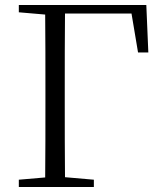

<svg xmlns="http://www.w3.org/2000/svg" viewBox="-20 -745 647 765"><path d="M55 -696 160 -687C161 -590 161 -490 161 -390V-333C161 -235 161 -136 160 -38L55 -29V0H354V-29L239 -39C238 -137 238 -235 238 -333V-390C238 -491 238 -593 239 -691H504L530 -536H571L563 -725H55Z"/></svg>

Font: Noto Serif CJK HK Light
Style: Regular
Weight: 300
Designer: Ryoko NISHIZUKA 西塚涼子 (kana & ideographs); Frank Grießhammer (Latin, Greek & Cyrillic); Wenlong ZHANG 张文龙 (bopomofo); San
Foundry: Adobe
Version: Version 2.001;hotconv 1.1.0;makeotfexe 2.6.0